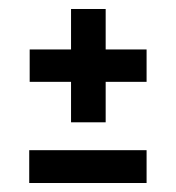

<svg xmlns="http://www.w3.org/2000/svg" viewBox="-20 -558 392 427"><path d="M138 -286V-538H215V-286ZM46 -376V-448H306V-376ZM45 -151V-224H306V-151Z"/></svg>

Font: Bricolage Grotesque Condensed
Style: Regular
Weight: 400
Width: 3
Designer: Mathieu Triay
Foundry: Atelier Triay
Version: Version 1.000;gftools[0.9.30]